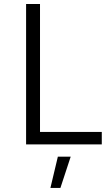

<svg xmlns="http://www.w3.org/2000/svg" viewBox="-20 -719 553 956"><path d="M109.9 -699.2H179.2V-62H486.8V0H109.9ZM268.1 61H332L280.8 216.8H231Z"/></svg>

Font: Montserrat arm Light
Style: Regular
Weight: 300
Designer: Julieta Ulanovsky
Foundry: Julieta Ulanovsky
Version: Version 6.000;PS 006.000;hotconv 1.0.88;makeotf.lib2.5.64775